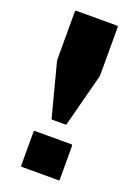

<svg xmlns="http://www.w3.org/2000/svg" viewBox="-140 -783 600 842"><g transform="rotate(20 160.0 -362.5)"><path d="M60 -500V-720Q60 -725 65 -725H255Q260 -725 260 -720V-500Q260 -494 259.5 -490L195.5 -245Q195 -240 190 -240H130Q125 -240 124.5 -245L60.5 -490Q60 -494 60 -500ZM245 0H75Q70 0 70 -5V-162.5Q70 -167.5 75 -167.5H245Q250 -167.5 250 -162.5V-5Q250 0 245 0Z"/></g></svg>

Font: MFEK Sans
Style: Bold
Weight: 700
Designer: Owen Earl
Foundry: indestructible type*
Version: Version 0.001; ttfautohint (v1.8.4.7-5d5b)